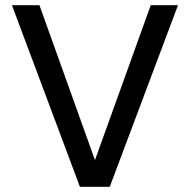

<svg xmlns="http://www.w3.org/2000/svg" viewBox="-20 -720 733 740"><path d="M561 -700H666L403 0H288L26 -700H132L346 -103Z"/></svg>

Font: Albert Sans Medium
Style: Regular
Weight: 500
Designer: Andreas Rasmussen
Foundry: a.Foundry
Version: Version 1.025